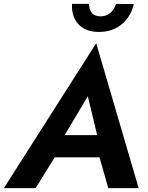

<svg xmlns="http://www.w3.org/2000/svg" viewBox="-49 -966 759 986"><path d="M321 -946H408Q408 -919 421.5 -901Q435 -883 465 -882Q524 -881 547 -946L638 -945Q624 -882 577 -842Q530 -802 459 -802Q389 -802 353 -842.5Q317 -883 321 -946ZM507 0 462 -158H232L134 0H-29L445 -744L663 0ZM402 -472 283 -272H450Z"/></svg>

Font: Jost* 600 Semi
Style: Italic
Weight: 600
Italic angle: -10°
Version: Version 3.500